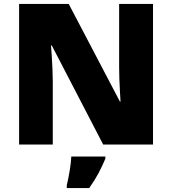

<svg xmlns="http://www.w3.org/2000/svg" viewBox="-20 -734 874 975"><path d="M757 0H504L243 -503H239Q241 -480 243 -447.5Q245 -415 246.5 -382Q248 -349 248 -322V0H77V-714H329L589 -218H592Q591 -241 589 -272Q587 -303 586 -335Q585 -367 585 -391V-714H757ZM515 72Q498 112 480 146Q462 180 433 221H319V207Q327 175 334 132Q341 89 342 61H515Z"/></svg>

Font: Noto Sans Georgian Black
Style: Regular
Weight: 900
Designer: Monotype Design Team, Akaki Razmadze
Foundry: Google LLC
Version: Version 2.005; ttfautohint (v1.8.4.7-5d5b)